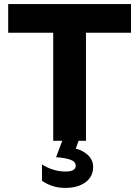

<svg xmlns="http://www.w3.org/2000/svg" viewBox="-20 -688 680 938"><path d="M620 -668V-528H400V0H240V-528H20V-668ZM435 128Q435 175 397.5 202.5Q360 230 299 230Q262 230 233 219.5Q204 209 185 195V115Q207 130 237 140Q267 150 301 150Q326 150 338 142.5Q350 135 350 123Q350 101 323.5 92Q297 83 254 80L284 0H364L350 38Q386 47 410.5 70.5Q435 94 435 128Z"/></svg>

Font: Madhuban Bold
Style: Regular
Weight: 700
Designer: jaikishan Patel
Foundry: MagicType
Version: Version 1.000